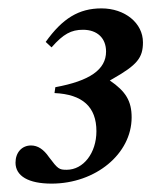

<svg xmlns="http://www.w3.org/2000/svg" viewBox="-20 -703 361 458"><path d="M103 -590C131 -622 150 -632 178 -632C212 -632 233 -612 233 -580C233 -537 194 -510 112 -495L110 -481C177 -478 210 -448 210 -390C210 -338 179 -298 139 -298C121 -298 118 -300 97 -328C84 -347 70 -356 54 -356C32 -356 17 -339 17 -315C17 -283 48 -265 103 -265C208 -265 294 -336 294 -423C294 -462 280 -485 242 -511L249 -515C307 -548 321 -565 321 -602C321 -648 278 -683 222 -683C168 -683 129 -659 89 -603Z"/></svg>

Font: XITS
Style: Bold Italic
Weight: 700
Italic angle: -16.33°
Designer: MicroPress Inc., with final additions and corrections provided by Coen Hoffman, Elsevier (retired)
Version: Version 1.105